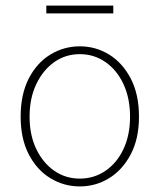

<svg xmlns="http://www.w3.org/2000/svg" viewBox="-20 -656 572 688"><path d="M266 12Q209 12 160.5 -17.5Q112 -47 83 -103Q54 -159 54 -238Q54 -318 83 -374.5Q112 -431 160.5 -460.5Q209 -490 266 -490Q323 -490 371 -460.5Q419 -431 448.5 -374.5Q478 -318 478 -238Q478 -159 448.5 -103Q419 -47 371 -17.5Q323 12 266 12ZM266 -16Q317 -16 358 -44Q399 -72 422.5 -122Q446 -172 446 -238Q446 -304 422.5 -354.5Q399 -405 358 -433.5Q317 -462 266 -462Q215 -462 174.5 -433.5Q134 -405 110 -354.5Q86 -304 86 -238Q86 -172 110 -122Q134 -72 174.5 -44Q215 -16 266 -16ZM146 -608V-636H386V-608Z"/></svg>

Font: Source Sans 3 ExtraLight ExtraLight
Style: Regular
Weight: 250
Version: Version 3.052;hotconv 1.1.0;makeotfexe 2.6.0